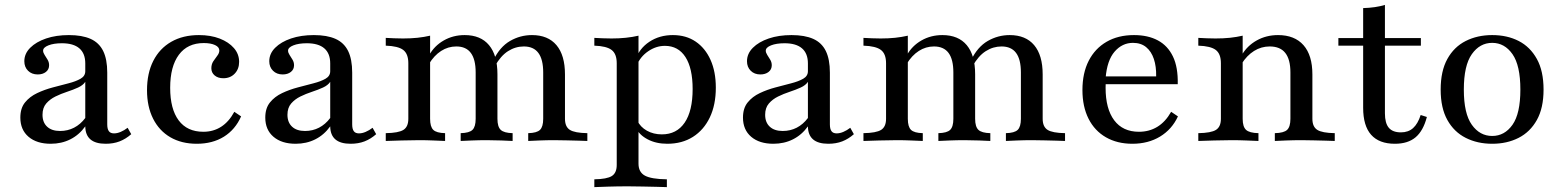

<svg xmlns="http://www.w3.org/2000/svg" viewBox="-20 -569 6309 775"><path d="M184.7 11.3Q128.2 11.3 95.2 -16.9Q62.1 -45.2 62.1 -94.4Q62.1 -132.3 81 -155.6Q100 -179 129.8 -193.1Q159.7 -207.3 193.1 -216.1Q226.6 -225 256.5 -232.7Q286.3 -240.3 305.2 -251.2Q324.2 -262.1 324.2 -281.5V-312.9Q324.2 -353.2 300.4 -373.8Q276.6 -394.4 229.8 -394.4Q196.8 -394.4 175.4 -385.9Q154 -377.4 154 -364.5Q154 -356.5 160.1 -347.2Q166.1 -337.9 172.2 -327.8Q178.2 -317.7 178.2 -305.6Q178.2 -288.7 165.3 -278.6Q152.4 -268.5 132.3 -268.5Q108.1 -268.5 93.1 -283.5Q78.2 -298.4 78.2 -321.8Q78.2 -352.4 102 -376.2Q125.8 -400 166.1 -413.7Q206.5 -427.4 258.1 -427.4Q311.3 -427.4 345.6 -412.1Q379.8 -396.8 396.4 -363.3Q412.9 -329.8 412.9 -275.8V-66.9Q412.9 -48.4 419.4 -39.5Q425.8 -30.6 440.3 -30.6Q453.2 -30.6 467.3 -36.7Q481.5 -42.7 495.2 -53.2L509.7 -27.4Q487.9 -8.1 462.9 1.6Q437.9 11.3 406.5 11.3Q325 11.3 324.2 -58.9Q299.2 -24.2 263.7 -6.5Q228.2 11.3 184.7 11.3ZM222.6 -40.3Q253.2 -40.3 279 -53.6Q304.8 -66.9 324.2 -92.7V-238.7Q315.3 -225 295.2 -215.7Q275 -206.5 250.4 -198.4Q225.8 -190.3 203.6 -179.4Q181.5 -168.5 166.5 -151.2Q151.6 -133.9 151.6 -105.6Q151.6 -75 170.2 -57.7Q188.7 -40.3 222.6 -40.3Z M774.2 11.3Q712.9 11.3 667.7 -14.9Q622.6 -41.1 598 -89.9Q573.4 -138.7 573.4 -204.8Q573.4 -273.4 598.8 -323.4Q624.2 -373.4 671.4 -400.4Q718.5 -427.4 783.1 -427.4Q830.6 -427.4 866.9 -413.3Q903.2 -399.2 924.2 -375Q945.2 -350.8 945.2 -319.4Q945.2 -290.3 927.4 -271.8Q909.7 -253.2 881.5 -253.2Q859.7 -253.2 846.4 -264.5Q833.1 -275.8 833.1 -293.5Q833.1 -309.7 841.1 -321.8Q849.2 -333.9 857.3 -344.4Q865.3 -354.8 865.3 -365.3Q865.3 -379 848 -387.1Q830.6 -395.2 802.4 -395.2Q737.1 -395.2 702 -348Q666.9 -300.8 666.9 -214.5Q666.9 -129 701.2 -83.1Q735.5 -37.1 800.8 -37.1Q841.1 -37.1 872.6 -57.3Q904 -77.4 925.8 -117.7L953.2 -99.2Q929.8 -46 883.9 -17.3Q837.9 11.3 774.2 11.3Z M1173.4 11.3Q1116.9 11.3 1083.9 -16.9Q1050.8 -45.2 1050.8 -94.4Q1050.8 -132.3 1069.8 -155.6Q1088.7 -179 1118.5 -193.1Q1148.4 -207.3 1181.9 -216.1Q1215.3 -225 1245.2 -232.7Q1275 -240.3 1294 -251.2Q1312.9 -262.1 1312.9 -281.5V-312.9Q1312.9 -353.2 1289.1 -373.8Q1265.3 -394.4 1218.5 -394.4Q1185.5 -394.4 1164.1 -385.9Q1142.7 -377.4 1142.7 -364.5Q1142.7 -356.5 1148.8 -347.2Q1154.8 -337.9 1160.9 -327.8Q1166.9 -317.7 1166.9 -305.6Q1166.9 -288.7 1154 -278.6Q1141.1 -268.5 1121 -268.5Q1096.8 -268.5 1081.9 -283.5Q1066.9 -298.4 1066.9 -321.8Q1066.9 -352.4 1090.7 -376.2Q1114.5 -400 1154.8 -413.7Q1195.2 -427.4 1246.8 -427.4Q1300 -427.4 1334.3 -412.1Q1368.5 -396.8 1385.1 -363.3Q1401.6 -329.8 1401.6 -275.8V-66.9Q1401.6 -48.4 1408.1 -39.5Q1414.5 -30.6 1429 -30.6Q1441.9 -30.6 1456 -36.7Q1470.2 -42.7 1483.9 -53.2L1498.4 -27.4Q1476.6 -8.1 1451.6 1.6Q1426.6 11.3 1395.2 11.3Q1313.7 11.3 1312.9 -58.9Q1287.9 -24.2 1252.4 -6.5Q1216.9 11.3 1173.4 11.3ZM1211.3 -40.3Q1241.9 -40.3 1267.7 -53.6Q1293.5 -66.9 1312.9 -92.7V-238.7Q1304 -225 1283.9 -215.7Q1263.7 -206.5 1239.1 -198.4Q1214.5 -190.3 1192.3 -179.4Q1170.2 -168.5 1155.2 -151.2Q1140.3 -133.9 1140.3 -105.6Q1140.3 -75 1158.9 -57.7Q1177.4 -40.3 1211.3 -40.3Z M2112.1 0V-31.5Q2146.8 -32.3 2159.7 -44.8Q2172.6 -57.3 2172.6 -89.5V-276.6Q2172.6 -329 2153.2 -355.2Q2133.9 -381.5 2094.4 -381.5Q2060.5 -381.5 2030.6 -362.5Q2000.8 -343.5 1977.4 -301.6L1971.8 -326.6Q1997.6 -379.8 2038.7 -403.6Q2079.8 -427.4 2127.4 -427.4Q2191.9 -427.4 2226.2 -386.7Q2260.5 -346 2260.5 -268.5V-89.5Q2260.5 -57.3 2280.2 -44.8Q2300 -32.3 2350.8 -31.5V0Q2338.7 -0.8 2316.5 -1.2Q2294.4 -1.6 2268.5 -2.4Q2242.7 -3.2 2217.7 -3.2Q2187.1 -3.2 2157.3 -2Q2127.4 -0.8 2112.1 0ZM1537.1 0V-31.5Q1588.7 -32.3 1608.5 -44.8Q1628.2 -57.3 1628.2 -89.5V-313.7Q1628.2 -351.6 1607.7 -367.3Q1587.1 -383.1 1537.1 -384.7V-416.1Q1553.2 -415.3 1570.6 -414.5Q1587.9 -413.7 1606.5 -413.7Q1637.9 -413.7 1664.9 -416.5Q1691.9 -419.4 1716.1 -425V-89.5Q1716.1 -57.3 1729 -44.8Q1741.9 -32.3 1776.6 -31.5V0Q1756.5 -0.8 1728.6 -2Q1700.8 -3.2 1671 -3.2Q1637.1 -3.2 1600.8 -2Q1564.5 -0.8 1537.1 0ZM1839.5 0V-31.5Q1874.2 -32.3 1887.1 -44.8Q1900 -57.3 1900 -89.5V-276.6Q1900 -329 1880.6 -355.2Q1861.3 -381.5 1821.8 -381.5Q1788.7 -381.5 1760.5 -363.3Q1732.3 -345.2 1711.3 -310.5L1712.1 -346Q1733.1 -383.9 1771 -405.6Q1808.9 -427.4 1855.6 -427.4Q1920.2 -427.4 1954 -386.7Q1987.9 -346 1987.9 -269.4V-89.5Q1987.9 -57.3 2001.2 -44.8Q2014.5 -32.3 2049.2 -31.5V0Q2034.7 -0.8 2004.4 -2Q1974.2 -3.2 1945.2 -3.2Q1914.5 -3.2 1884.7 -2Q1854.8 -0.8 1839.5 0Z M2379 186.3V154.8Q2429.8 154 2449.6 141.5Q2469.4 129 2469.4 96.8V-313.7Q2469.4 -351.6 2448.8 -367.3Q2428.2 -383.1 2379 -384.7V-416.1Q2394.4 -415.3 2411.7 -414.5Q2429 -413.7 2448.4 -413.7Q2508.9 -413.7 2557.3 -425V91.9Q2557.3 125.8 2583.1 139.9Q2608.9 154 2671.8 154.8V186.3Q2656.5 185.5 2630.2 185.1Q2604 184.7 2573.8 183.9Q2543.5 183.1 2514.5 183.1Q2472.6 183.1 2435.5 184.3Q2398.4 185.5 2379 186.3ZM2673.4 11.3Q2628.2 11.3 2594.4 -6.5Q2560.5 -24.2 2546.8 -53.2L2552.4 -82.3Q2564.5 -56.5 2591.1 -41.5Q2617.7 -26.6 2651.6 -26.6Q2711.3 -26.6 2743.5 -73.8Q2775.8 -121 2775.8 -209.7Q2775.8 -293.5 2746.8 -338.7Q2717.7 -383.9 2663.7 -383.9Q2628.2 -383.9 2596.4 -362.1Q2564.5 -340.3 2550 -304.8L2546 -329Q2560.5 -373.4 2601.2 -400.4Q2641.9 -427.4 2696 -427.4Q2749.2 -427.4 2787.9 -401.2Q2826.6 -375 2848 -327.4Q2869.4 -279.8 2869.4 -215.3Q2869.4 -146 2845.2 -95.2Q2821 -44.4 2777 -16.5Q2733.1 11.3 2673.4 11.3Z M3101.6 11.3Q3045.2 11.3 3012.1 -16.9Q2979 -45.2 2979 -94.4Q2979 -132.3 2998 -155.6Q3016.9 -179 3046.8 -193.1Q3076.6 -207.3 3110.1 -216.1Q3143.5 -225 3173.4 -232.7Q3203.2 -240.3 3222.2 -251.2Q3241.1 -262.1 3241.1 -281.5V-312.9Q3241.1 -353.2 3217.3 -373.8Q3193.5 -394.4 3146.8 -394.4Q3113.7 -394.4 3092.3 -385.9Q3071 -377.4 3071 -364.5Q3071 -356.5 3077 -347.2Q3083.1 -337.9 3089.1 -327.8Q3095.2 -317.7 3095.2 -305.6Q3095.2 -288.7 3082.3 -278.6Q3069.4 -268.5 3049.2 -268.5Q3025 -268.5 3010.1 -283.5Q2995.2 -298.4 2995.2 -321.8Q2995.2 -352.4 3019 -376.2Q3042.7 -400 3083.1 -413.7Q3123.4 -427.4 3175 -427.4Q3228.2 -427.4 3262.5 -412.1Q3296.8 -396.8 3313.3 -363.3Q3329.8 -329.8 3329.8 -275.8V-66.9Q3329.8 -48.4 3336.3 -39.5Q3342.7 -30.6 3357.3 -30.6Q3370.2 -30.6 3384.3 -36.7Q3398.4 -42.7 3412.1 -53.2L3426.6 -27.4Q3404.8 -8.1 3379.8 1.6Q3354.8 11.3 3323.4 11.3Q3241.9 11.3 3241.1 -58.9Q3216.1 -24.2 3180.6 -6.5Q3145.2 11.3 3101.6 11.3ZM3139.5 -40.3Q3170.2 -40.3 3196 -53.6Q3221.8 -66.9 3241.1 -92.7V-238.7Q3232.3 -225 3212.1 -215.7Q3191.9 -206.5 3167.3 -198.4Q3142.7 -190.3 3120.6 -179.4Q3098.4 -168.5 3083.5 -151.2Q3068.5 -133.9 3068.5 -105.6Q3068.5 -75 3087.1 -57.7Q3105.6 -40.3 3139.5 -40.3Z M4040.3 0V-31.5Q4075 -32.3 4087.9 -44.8Q4100.8 -57.3 4100.8 -89.5V-276.6Q4100.8 -329 4081.5 -355.2Q4062.1 -381.5 4022.6 -381.5Q3988.7 -381.5 3958.9 -362.5Q3929 -343.5 3905.6 -301.6L3900 -326.6Q3925.8 -379.8 3966.9 -403.6Q4008.1 -427.4 4055.6 -427.4Q4120.2 -427.4 4154.4 -386.7Q4188.7 -346 4188.7 -268.5V-89.5Q4188.7 -57.3 4208.5 -44.8Q4228.2 -32.3 4279 -31.5V0Q4266.9 -0.8 4244.8 -1.2Q4222.6 -1.6 4196.8 -2.4Q4171 -3.2 4146 -3.2Q4115.3 -3.2 4085.5 -2Q4055.6 -0.8 4040.3 0ZM3465.3 0V-31.5Q3516.9 -32.3 3536.7 -44.8Q3556.5 -57.3 3556.5 -89.5V-313.7Q3556.5 -351.6 3535.9 -367.3Q3515.3 -383.1 3465.3 -384.7V-416.1Q3481.5 -415.3 3498.8 -414.5Q3516.1 -413.7 3534.7 -413.7Q3566.1 -413.7 3593.1 -416.5Q3620.2 -419.4 3644.4 -425V-89.5Q3644.4 -57.3 3657.3 -44.8Q3670.2 -32.3 3704.8 -31.5V0Q3684.7 -0.8 3656.9 -2Q3629 -3.2 3599.2 -3.2Q3565.3 -3.2 3529 -2Q3492.7 -0.8 3465.3 0ZM3767.7 0V-31.5Q3802.4 -32.3 3815.3 -44.8Q3828.2 -57.3 3828.2 -89.5V-276.6Q3828.2 -329 3808.9 -355.2Q3789.5 -381.5 3750 -381.5Q3716.9 -381.5 3688.7 -363.3Q3660.5 -345.2 3639.5 -310.5L3640.3 -346Q3661.3 -383.9 3699.2 -405.6Q3737.1 -427.4 3783.9 -427.4Q3848.4 -427.4 3882.3 -386.7Q3916.1 -346 3916.1 -269.4V-89.5Q3916.1 -57.3 3929.4 -44.8Q3942.7 -32.3 3977.4 -31.5V0Q3962.9 -0.8 3932.7 -2Q3902.4 -3.2 3873.4 -3.2Q3842.7 -3.2 3812.9 -2Q3783.1 -0.8 3767.7 0Z M4550.8 11.3Q4489.5 11.3 4444 -14.9Q4398.4 -41.1 4373.8 -89.9Q4349.2 -138.7 4349.2 -205.6Q4349.2 -274.2 4374.6 -323.8Q4400 -373.4 4446.8 -400.4Q4493.5 -427.4 4557.3 -427.4Q4613.7 -427.4 4653.6 -406Q4693.5 -384.7 4714.5 -341.1Q4735.5 -297.6 4733.9 -229H4408.9L4407.3 -260.5H4646.8Q4647.6 -300.8 4637.5 -331Q4627.4 -361.3 4606.5 -378.6Q4585.5 -396 4553.2 -396Q4509.7 -396 4479 -360.5Q4448.4 -325 4442.7 -253.2L4444.4 -250.8Q4443.5 -242.7 4443.1 -233.9Q4442.7 -225 4442.7 -214.5Q4442.7 -129.8 4477.4 -83.5Q4512.1 -37.1 4577.4 -37.1Q4618.5 -37.1 4651.2 -56.9Q4683.9 -76.6 4707.3 -117.7L4734.7 -99.2Q4710.5 -46.8 4662.5 -17.7Q4614.5 11.3 4550.8 11.3Z M5125.8 0V-31.5Q5162.1 -32.3 5175.4 -44.8Q5188.7 -57.3 5188.7 -89.5V-276.6Q5188.7 -329 5168.1 -355.2Q5147.6 -381.5 5104.8 -381.5Q5071 -381.5 5041.9 -363.3Q5012.9 -345.2 4991.1 -310.5L4991.9 -346Q5013.7 -383.9 5052.4 -405.6Q5091.1 -427.4 5138.7 -427.4Q5205.6 -427.4 5241.5 -386.7Q5277.4 -346 5277.4 -268.5V-89.5Q5277.4 -57.3 5297.2 -44.8Q5316.9 -32.3 5367.7 -31.5V0Q5354.8 -0.8 5332.7 -1.2Q5310.5 -1.6 5284.7 -2.4Q5258.9 -3.2 5234.7 -3.2Q5202.4 -3.2 5171.8 -2Q5141.1 -0.8 5125.8 0ZM4816.9 0V-31.5Q4868.5 -32.3 4888.3 -44.8Q4908.1 -57.3 4908.1 -89.5V-313.7Q4908.1 -351.6 4887.5 -367.3Q4866.9 -383.1 4816.9 -384.7V-416.1Q4833.1 -415.3 4850.4 -414.5Q4867.7 -413.7 4886.3 -413.7Q4917.7 -413.7 4944.8 -416.5Q4971.8 -419.4 4996 -425V-89.5Q4996 -57.3 5009.7 -44.8Q5023.4 -32.3 5059.7 -31.5V0Q5039.5 -0.8 5010.5 -2Q4981.5 -3.2 4950.8 -3.2Q4916.9 -3.2 4880.6 -2Q4844.4 -0.8 4816.9 0Z M5610.5 11.3Q5546.8 11.3 5514.5 -25Q5482.3 -61.3 5482.3 -133.9V-384.7H5382.3V-415.3H5482.3V-536.3Q5508.1 -537.1 5529.8 -540.3Q5551.6 -543.5 5570.2 -549.2V-415.3H5715.3V-384.7H5570.2V-111.3Q5570.2 -71.8 5585.9 -53.2Q5601.6 -34.7 5634.7 -34.7Q5664.5 -34.7 5683.9 -52Q5703.2 -69.4 5714.5 -104.8L5739.5 -96.8Q5725 -41.1 5694 -14.9Q5662.9 11.3 5610.5 11.3Z M6003.2 11.3Q5943.5 11.3 5896.4 -12.5Q5849.2 -36.3 5822.2 -84.7Q5795.2 -133.1 5795.2 -207.3Q5795.2 -282.3 5822.2 -331Q5849.2 -379.8 5896.4 -403.6Q5943.5 -427.4 6003.2 -427.4Q6063.7 -427.4 6110.1 -403.6Q6156.5 -379.8 6183.5 -331Q6210.5 -282.3 6210.5 -207.3Q6210.5 -133.1 6183.5 -84.7Q6156.5 -36.3 6109.7 -12.5Q6062.9 11.3 6003.2 11.3ZM6003.2 -20.2Q6053.2 -20.2 6085.1 -65.3Q6116.9 -110.5 6116.9 -207.3Q6116.9 -304.8 6085.1 -350.4Q6053.2 -396 6003.2 -396Q5953.2 -396 5921 -350.4Q5888.7 -304.8 5888.7 -207.3Q5888.7 -110.5 5921 -65.3Q5953.2 -20.2 6003.2 -20.2Z"/></svg>

Font: Playfair 12pt Medium
Style: Regular
Weight: 500
Designer: Claus Eggers Sørensen
Foundry: Claus Eggers Sørensen
Version: Version 2.000;gftools[0.9.28]